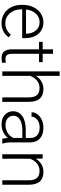

<svg xmlns="http://www.w3.org/2000/svg" viewBox="836 -1626 800 2512"><g transform="rotate(90 1236.0 -370.0)"><path d="M280.8 9.8Q213.4 9.8 158.9 -23.4Q104.5 -56.6 74.2 -116Q43.9 -175.3 43.9 -249V-270Q43.9 -346.2 73.5 -407.2Q103 -468.3 155.8 -503.2Q208.5 -538.1 270 -538.1Q366.2 -538.1 422.6 -472.4Q479 -406.7 479 -293V-260.3H102.1V-249Q102.1 -159.2 153.6 -99.4Q205.1 -39.6 283.2 -39.6Q330.1 -39.6 366 -56.6Q401.9 -73.7 431.2 -111.3L467.8 -83.5Q403.3 9.8 280.8 9.8ZM270 -488.3Q204.1 -488.3 158.9 -439.9Q113.8 -391.6 104 -310.1H420.9V-316.4Q418.5 -392.6 377.4 -440.4Q336.4 -488.3 270 -488.3Z M683.6 -663.6V-528.3H793V-480.5H683.6V-128.4Q683.6 -84.5 699.5 -63Q715.3 -41.5 752.4 -41.5Q767.1 -41.5 799.8 -46.4L802.2 1.5Q779.3 9.8 739.7 9.8Q679.7 9.8 652.3 -25.1Q625 -60.1 625 -127.9V-480.5H527.8V-528.3H625V-663.6Z M972.2 -439Q1001 -486.3 1045.9 -512.2Q1090.8 -538.1 1144 -538.1Q1229 -538.1 1270.5 -490.2Q1312 -442.4 1312.5 -346.7V0H1254.4V-347.2Q1253.9 -418 1224.4 -452.6Q1194.8 -487.3 1129.9 -487.3Q1075.7 -487.3 1033.9 -453.4Q992.2 -419.4 972.2 -361.8V0H914.1V-750H972.2Z M1796.4 0Q1787.6 -24.9 1785.2 -73.7Q1754.4 -33.7 1706.8 -12Q1659.2 9.8 1606 9.8Q1529.8 9.8 1482.7 -32.7Q1435.5 -75.2 1435.5 -140.1Q1435.5 -217.3 1499.8 -262.2Q1564 -307.1 1678.7 -307.1H1784.7V-367.2Q1784.7 -423.8 1749.8 -456.3Q1714.8 -488.8 1647.9 -488.8Q1586.9 -488.8 1546.9 -457.5Q1506.8 -426.3 1506.8 -382.3L1448.2 -382.8Q1448.2 -445.8 1506.8 -491.9Q1565.4 -538.1 1650.9 -538.1Q1739.3 -538.1 1790.3 -493.9Q1841.3 -449.7 1842.8 -370.6V-120.6Q1842.8 -43.9 1858.9 -5.9V0ZM1612.8 -42Q1671.4 -42 1717.5 -70.3Q1763.7 -98.6 1784.7 -146V-262.2H1680.2Q1592.8 -261.2 1543.5 -230.2Q1494.1 -199.2 1494.1 -145Q1494.1 -100.6 1527.1 -71.3Q1560.1 -42 1612.8 -42Z M2054.2 -528.3 2056.2 -438Q2085.9 -486.8 2130.4 -512.5Q2174.8 -538.1 2228.5 -538.1Q2313.5 -538.1 2355 -490.2Q2396.5 -442.4 2397 -346.7V0H2338.9V-347.2Q2338.4 -418 2308.8 -452.6Q2279.3 -487.3 2214.4 -487.3Q2160.2 -487.3 2118.4 -453.4Q2076.7 -419.4 2056.6 -361.8V0H1998.5V-528.3Z"/></g></svg>

Font: Roboto Light
Style: Regular
Weight: 300
Designer: Google
Version: Version 2.134; 2016; ttfautohint (v1.6)